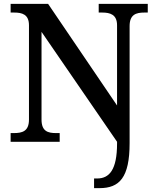

<svg xmlns="http://www.w3.org/2000/svg" viewBox="-20 -734 810 994"><path d="M467 240H495C598 240 651 186 651 7V-599C651 -659 685 -669 727 -669H745V-714H491V-669H509C550 -669 586 -659 586 -603V-188L229 -714H35V-669H53C94 -669 130 -660 130 -603V-115C130 -54 95 -45 51 -45H35V0H289V-45H271C228 -45 195 -54 195 -115V-569L586 0V9C586 145 546 190 483 190H467Z"/></svg>

Font: Noto Serif Gurmukhi Medium
Style: Regular
Weight: 500
Designer: Vaibhav Singh and the Monotype Design Team
Foundry: Monotype Imaging Inc.
Version: Version 2.004